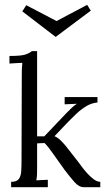

<svg xmlns="http://www.w3.org/2000/svg" viewBox="-20 -780 443 800"><path d="M26.4 0V-22.4Q49.5 -22.4 58.3 -34.1Q67.1 -45.8 68.4 -66.6Q69.7 -87.3 69.7 -114L70.8 -469.4Q70.8 -481.1 71.1 -492.1Q71.5 -503.1 73 -518.2Q59.4 -517.8 46.2 -516.9Q33 -516 19.4 -515.2V-546.8Q68.9 -546.8 86.5 -553Q104.1 -559.2 112.6 -566.9H134.6V-212H164.6L256 -308Q268.4 -320.9 279.1 -330.9Q289.7 -341 300.3 -347.6L249.4 -345.4V-375.5H386.1V-353.1Q360.5 -350.6 338.3 -336.8Q316.1 -323.1 297.8 -305.6Q279.4 -288.2 265.9 -274.3L207.2 -212.7Q221.9 -205.7 232.5 -195.3Q243.1 -184.8 253.8 -172L307.3 -103.8Q310.6 -99.4 320.1 -86.4Q329.7 -73.3 342.9 -58.5Q356.1 -43.6 370.6 -33Q385 -22.4 397.9 -22.4V0H329.7Q308.8 0 289.9 -21.8Q271 -43.6 250.1 -70.8Q220.8 -111.1 200.4 -140.6Q180.1 -170.2 165.4 -184.1L134.6 -182.6V-79.6Q134.6 -64.5 134.2 -53Q133.8 -41.4 131.3 -28.6Q143 -29.3 155.3 -29.9Q167.6 -30.4 179.3 -30.8V0ZM211.2 -626.7 73 -732.7 89.5 -758.3 215.6 -692.3 343.2 -759.8 358.3 -735.6 212.7 -626.7Z"/></svg>

Font: Parastoo
Style: Regular
Weight: 400
Foundry: Saber Rastikerdar (saber.rastikerdar@gmail.com)
Version: Version 3.000